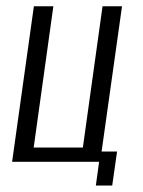

<svg xmlns="http://www.w3.org/2000/svg" viewBox="-20 -515 455 611"><path d="M285 75.5 295.4 0H18.5L87.8 -495H149.8L87.2 -45.5H243.7L306.3 -495H368.3L303.3 -32.7H352.5L337.1 75.5Z"/></svg>

Font: Alumni Sans SC Thin
Style: Italic
Weight: 100
Italic angle: -8°
Designer: Robert E. Leuschke
Foundry: Robert E. Leuschke
Version: Version 1.016